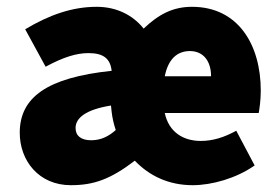

<svg xmlns="http://www.w3.org/2000/svg" viewBox="-20 -532 822 564"><path d="M188 12C255 12 304 -5 376 -60C419 -15 476 12 546 12C602 12 674 -8 728 -46L674 -148C638 -128 604 -118 570 -118C518 -118 476 -144 464 -200H740C742 -212 746 -236 746 -266C746 -400 680 -512 544 -512C488 -512 446 -490 402 -448C370 -488 322 -512 264 -512C192 -512 124 -488 54 -446L114 -336C166 -364 204 -376 240 -376C285 -376 304 -359 308 -324C118 -304 38 -246 38 -142C38 -60 94 12 188 12ZM248 -120C218 -120 202 -133 202 -156C202 -185 231 -210 306 -222L308 -203C310 -186 314 -168 320 -150C300 -132 277 -120 248 -120ZM464 -308C474 -358 500 -382 538 -382C576 -382 600 -354 600 -308Z"/></svg>

Font: Source Sans Pro Black
Style: Regular
Weight: 900
Designer: Paul D. Hunt
Foundry: Adobe Systems Incorporated
Version: Version 3.006;hotconv 1.0.111;makeotfexe 2.5.65597